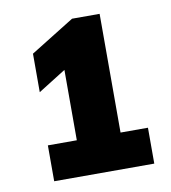

<svg xmlns="http://www.w3.org/2000/svg" viewBox="-64 -866 547 614"><g transform="rotate(-10 210.0 -559.0)"><path d="M63.5 -308V-424.5H157.5V-653L67.5 -596.5V-721.5L210 -810H299.5V-424.5H388.5V-308Z"/></g></svg>

Font: Encode Sans SmCnd XBd
Style: Regular
Weight: 800
Width: 4
Designer: Multiple Designers
Foundry: Impallari Type
Version: Version 3.002; ttfautohint (v1.8.3) -l 8 -r 50 -G 200 -x 14 